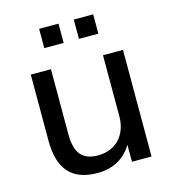

<svg xmlns="http://www.w3.org/2000/svg" viewBox="-111 -837 844 938"><g transform="rotate(-15 310.5 -368.0)"><path d="M268.1 9.8C346.7 9.8 407.2 -24.9 442.9 -85.9V0H542V-539.1H440.9V-230.5C440.9 -135.3 380.9 -72.8 292.5 -72.8C215.8 -72.8 177.7 -111.3 177.7 -208.5V-539.1H75.7V-204.6C75.7 -56.2 141.6 9.8 268.1 9.8ZM446.3 -647V-744.6H348.1V-647ZM271 -647V-744.6H172.9V-647Z"/></g></svg>

Font: Winston
Style: Regular
Weight: 400
Designer: Vernon Adams, Kim Jin-seong, David Berlow, Cristiano Sobral
Foundry: The Winston Project Authors
Version: Version 3.004